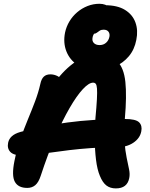

<svg xmlns="http://www.w3.org/2000/svg" viewBox="-20 -1005 807 1035"><path d="M604.4 10.6Q574.2 10.6 553.7 -5Q533.2 -20.6 518.4 -57Q504 -90.8 497.5 -144.2Q491 -197.6 490.7 -257Q490.4 -316.4 494.4 -368Q500.4 -431.6 502.4 -470Q504.4 -508.4 502.9 -527.3Q501.4 -546.2 496.4 -552.8Q491.4 -559.4 481.8 -559.4Q459.2 -559.4 426.3 -524.1Q393.4 -488.8 355 -422.4Q316.6 -356 276.7 -263.6Q236.8 -171.2 199.4 -57Q188 -22 170.3 -7Q152.6 8 127 8Q78.4 8 60.2 -24.8Q42 -57.6 57.6 -135.8Q70.2 -199 89.4 -253.9Q108.6 -308.8 129.6 -359.4Q150.6 -410 168.7 -457.7Q186.8 -505.4 197.4 -552.4Q203 -579.6 216.2 -591.9Q229.4 -604.2 251.8 -604.2Q271.8 -604.2 291.2 -594.3Q310.6 -584.4 322.8 -558.4L260 -538.6Q312.6 -617.4 375.6 -663.9Q438.6 -710.4 504.2 -710.4Q576.4 -710.4 612.1 -675Q647.8 -639.6 655.8 -563.5Q663.8 -487.4 653 -365Q646.6 -293.2 651 -241.8Q655.4 -190.4 662.8 -154.5Q670.2 -118.6 675.7 -92.4Q681.2 -66.2 676.6 -44.6Q671.2 -17.2 653.2 -3.3Q635.2 10.6 604.4 10.6ZM103.2 -166.8Q54.2 -166.8 35.9 -185.8Q17.6 -204.8 23.8 -235.6Q28 -256 43.9 -270.5Q59.8 -285 89.8 -293.6Q202 -325.4 342.5 -344.5Q483 -363.6 652.8 -363.6Q711.8 -363.6 729.8 -345.7Q747.8 -327.8 741.6 -296.8Q734.6 -259.6 698.7 -235.5Q662.8 -211.4 611 -211.4Q535.8 -211.4 471.6 -206.8Q407.4 -202.2 353.4 -195.7Q299.4 -189.2 254.1 -182.6Q208.8 -176 171.5 -171.4Q134.2 -166.8 103.2 -166.8ZM503.6 -626.2Q440.2 -626.2 397.8 -654.5Q355.4 -682.8 337.6 -728.9Q319.8 -775 330.6 -829.2Q337.4 -861.4 354.2 -889.5Q371 -917.6 396.1 -939Q421.2 -960.4 451.9 -972.5Q482.6 -984.6 516.2 -984.6Q551.2 -984.6 569 -964.3Q586.8 -944 581.4 -916.2Q577 -898.2 564.3 -882.8Q551.6 -867.4 530 -857.2Q504 -844.6 492.7 -830.9Q481.4 -817.2 479.2 -803.8Q475 -784.6 485.8 -773.3Q496.6 -762 517.2 -762Q537.4 -762 551.5 -774.3Q565.6 -786.6 569.8 -806.6Q573 -823.4 564.7 -834.2Q556.4 -845 538.2 -845Q525.6 -845 517.3 -839.5Q509 -834 501.8 -828.5Q494.6 -823 485.6 -823Q446.2 -823 433.1 -836.2Q420 -849.4 427 -880.2Q435 -921.8 466.6 -949.3Q498.2 -976.8 546.6 -976.8Q613.2 -976.8 654 -951.5Q694.8 -926.2 710.1 -883.8Q725.4 -841.4 714.8 -789.8Q705 -737.8 674.4 -701.5Q643.8 -665.2 599.4 -645.7Q555 -626.2 503.6 -626.2Z"/></svg>

Font: Shantell Sans Light
Style: Italic
Weight: 300
Italic angle: -11°
Designer: Stephen Nixon, Anya Danilova, Shantell Martin
Foundry: Arrow Type
Version: Version 1.008;[ac192a2d6]